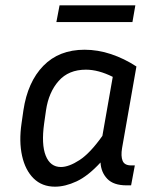

<svg xmlns="http://www.w3.org/2000/svg" viewBox="-20 -692 589 722"><path d="M456 5Q407 5 383.5 -19.5Q360 -44 358 -81Q311 -30 268 -10Q225 10 187 10Q138 10 106.5 -21Q75 -52 63 -106Q51 -160 61 -228L68 -277Q84 -384 143 -444.5Q202 -505 298 -505Q348 -505 397.5 -488.5Q447 -472 493 -442L439 -135Q434 -105 441 -87.5Q448 -70 473 -70H487L473 5ZM146 -228Q135 -149 152 -106.5Q169 -64 209 -64Q239 -64 279 -90Q319 -116 365 -181L404 -403Q350 -430 303 -430Q238 -430 200.5 -387.5Q163 -345 153 -277ZM489 -672 478 -609H192L204 -672Z"/></svg>

Font: Inria Sans
Style: Italic
Weight: 400
Italic angle: -10°
Designer: Black Foundry Team
Foundry: Black Foundry
Version: Version 1.2; ttfautohint (v1.8.3)